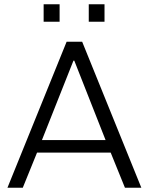

<svg xmlns="http://www.w3.org/2000/svg" viewBox="-20 -882 698 902"><path d="M15 0 293 -686H366L644 0H567L500 -165H154L87 0ZM177 -224H476L329 -597H325ZM185 -780V-862H260V-780ZM397 -780V-862H471V-780Z"/></svg>

Font: Chivo ExtraLight
Style: Regular
Weight: 250
Designer: Hector Gatti
Foundry: Omnibus-Type
Version: Version 2.002